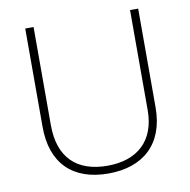

<svg xmlns="http://www.w3.org/2000/svg" viewBox="-81 -794 877 884"><g transform="rotate(-10 358.0 -352.0)"><path d="M622 -252V-714H584V-246C584 -103 498 -26 358 -26C214 -26 133 -104 133 -255V-714H94V-254C94 -84 189 10 356 10C518 10 622 -80 622 -252Z"/></g></svg>

Font: Noto Sans Gurmukhi UI ExtraLight
Style: Regular
Weight: 200
Designer: Jelle Bosma - Monotype Design Team
Foundry: Monotype Imaging Inc.
Version: Version 2.004